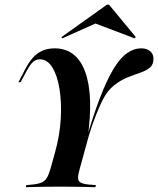

<svg xmlns="http://www.w3.org/2000/svg" viewBox="-20 -785 663 805"><path d="M229 -2.4Q200 -2.4 173 -2Q146 -1.6 124.6 -1.2Q103.2 -0.8 87.9 0L90.3 -8.9L116.1 -11.3Q140.3 -13.7 154.4 -19.8Q168.5 -25.8 176.6 -39.5Q184.7 -53.2 191.9 -78.2L210.5 -145.2Q230.6 -216.9 234.7 -286.3Q238.7 -355.6 229.4 -412.5Q220.2 -469.4 199.2 -502.8Q178.2 -536.3 146.8 -536.3Q131.5 -536.3 119 -525.8Q106.5 -515.3 91.1 -486.3L66.1 -440.3H57.3L87.1 -497.6Q100.8 -523.4 117.3 -542.3Q133.9 -561.3 156.5 -571.8Q179 -582.3 208.9 -582.3Q300.8 -582.3 337.1 -483.9Q373.4 -385.5 346.8 -201.6L341.1 -199.2Q371.8 -304 400 -377Q428.2 -450 455.6 -495.6Q483.1 -541.1 512.1 -561.7Q541.1 -582.3 572.6 -582.3Q595.2 -582.3 609.3 -570.6Q623.4 -558.9 623.4 -538.7Q623.4 -513.7 608.1 -501.2Q592.7 -488.7 568.1 -480.2Q543.5 -471.8 514.9 -460.5Q486.3 -449.2 458.5 -427.4Q430.6 -405.6 410.5 -366.1Q400 -345.2 389.1 -319Q378.2 -292.7 368.5 -265.3Q358.9 -237.9 351.6 -212.9L314.5 -78.2Q307.3 -53.2 307.3 -39.5Q307.3 -25.8 317.7 -19.8Q328.2 -13.7 351.6 -11.3L382.3 -8.9L379.8 0Q364.5 -0.8 341.9 -1.2Q319.4 -1.6 291.1 -2Q262.9 -2.4 231.5 -2.4ZM241.1 -624.2 237.1 -629 428.2 -765.3H437.1L549.2 -629.8L544.4 -624.2L363.7 -692.7L425 -706.5Z"/></svg>

Font: Playfair 144pt
Style: Bold Italic
Weight: 700
Italic angle: -15.6°
Designer: Claus Eggers Sørensen
Foundry: Claus Eggers Sørensen
Version: Version 2.203